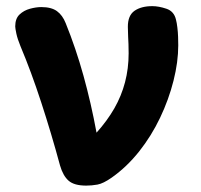

<svg xmlns="http://www.w3.org/2000/svg" viewBox="-20 -579 643 613"><path d="M255.2 13.6Q216.8 13.6 199 -2.1Q181.2 -17.7 171.6 -50.9Q143.8 -153.6 111.7 -251.8Q79.7 -350 45.4 -431.4Q35.9 -454.6 32.2 -471.8Q28.6 -489 28.6 -494.6Q28.6 -519.7 42.4 -532.7Q56.2 -545.8 75.8 -551.1Q95.3 -556.4 111.9 -556.4Q144.1 -556.4 161.9 -543.4Q179.7 -530.4 189.7 -505.1Q222.3 -424.6 246.6 -337Q270.9 -249.4 288.2 -155.4Q322.1 -193.1 344.9 -232.8Q367.7 -272.6 379.2 -316.5Q390.7 -360.4 390.7 -408.7Q390.7 -426.7 390.2 -438Q389.7 -449.3 389.1 -461.6Q388.4 -473.8 388.2 -493.1Q388 -529.7 409.6 -544.6Q431.2 -559.4 466.2 -559.4Q486.6 -559.4 511.1 -551.2Q535.7 -543 541.8 -516.4Q544.6 -505.9 546.3 -491Q548.1 -476.1 548.6 -461.1Q549.1 -446 549.1 -434.1Q549.1 -381.3 534 -321.4Q518.9 -261.4 491.2 -203.2Q463.4 -144.9 424.1 -95.3Q384.7 -45.8 336.7 -12Q309.6 7 291.2 10.3Q272.8 13.6 255.2 13.6Z"/></svg>

Font: Playpen Sans
Style: Regular
Weight: 400
Designer: Laura Meseguer, Veronika Burian, José Scaglione, Kostas Bartsokas, Vera Evstafieva, Tom Grace, Yorlmar Campos
Foundry: TypeTogether
Version: Version 2.000